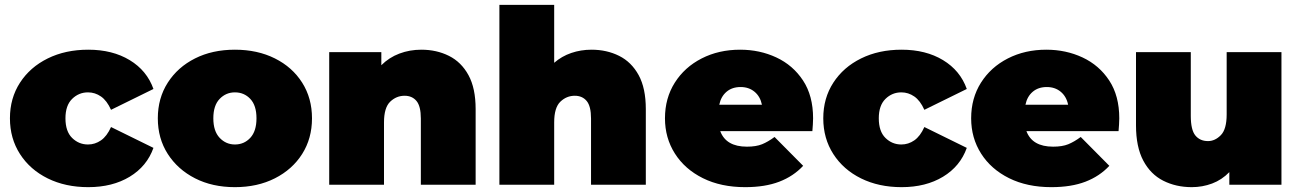

<svg xmlns="http://www.w3.org/2000/svg" viewBox="-20 -762 5356 792"><path d="M344 10Q250 10 177 -26Q104 -62 62.5 -126.5Q21 -191 21 -274Q21 -357 62.5 -421Q104 -485 177 -521Q250 -557 344 -557Q444 -557 515 -514Q586 -471 613 -395L438 -309Q421 -347 396.5 -364Q372 -381 343 -381Q305 -381 277.5 -354Q250 -327 250 -274Q250 -220 277.5 -193Q305 -166 343 -166Q372 -166 396.5 -183Q421 -200 438 -238L613 -152Q586 -76 515 -33Q444 10 344 10Z M949 10Q856 10 784.5 -26.5Q713 -63 672 -127Q631 -191 631 -274Q631 -357 672 -421Q713 -485 784.5 -521Q856 -557 949 -557Q1042 -557 1114 -521Q1186 -485 1226.5 -421Q1267 -357 1267 -274Q1267 -191 1226.5 -127Q1186 -63 1114 -26.5Q1042 10 949 10ZM949 -166Q987 -166 1012.5 -193.5Q1038 -221 1038 -274Q1038 -327 1012.5 -354Q987 -381 949 -381Q912 -381 886 -354Q860 -327 860 -274Q860 -221 886 -193.5Q912 -166 949 -166Z M1338 0V-547H1553V-493Q1585 -525 1627.5 -541Q1670 -557 1718 -557Q1781 -557 1832 -531.5Q1883 -506 1912.5 -452Q1942 -398 1942 -312V0H1716V-273Q1716 -324 1698 -345.5Q1680 -367 1649 -367Q1615 -367 1589.5 -342.5Q1564 -318 1564 -257V0Z M2040 0V-742H2266V-503Q2297 -530 2336.5 -543.5Q2376 -557 2420 -557Q2483 -557 2534 -531.5Q2585 -506 2614.5 -452Q2644 -398 2644 -312V0H2418V-273Q2418 -324 2400 -345.5Q2382 -367 2351 -367Q2317 -367 2291.5 -342.5Q2266 -318 2266 -257V0Z M3054 10Q2954 10 2879.5 -27Q2805 -64 2764 -128.5Q2723 -193 2723 -274Q2723 -357 2763.5 -421Q2804 -485 2874.5 -521Q2945 -557 3033 -557Q3114 -557 3182.5 -525Q3251 -493 3292.5 -430Q3334 -367 3334 -274Q3334 -262 3333 -247.5Q3332 -233 3331 -221H2951Q2975 -157 3061 -157Q3099 -157 3123.5 -167Q3148 -177 3175 -197L3293 -78Q3253 -35 3194.5 -12.5Q3136 10 3054 10ZM2947 -330H3123Q3116 -364 3092.5 -383.5Q3069 -403 3035 -403Q3000 -403 2977 -383.5Q2954 -364 2947 -330Z M3699 10Q3605 10 3532 -26Q3459 -62 3417.5 -126.5Q3376 -191 3376 -274Q3376 -357 3417.5 -421Q3459 -485 3532 -521Q3605 -557 3699 -557Q3799 -557 3870 -514Q3941 -471 3968 -395L3793 -309Q3776 -347 3751.5 -364Q3727 -381 3698 -381Q3660 -381 3632.5 -354Q3605 -327 3605 -274Q3605 -220 3632.5 -193Q3660 -166 3698 -166Q3727 -166 3751.5 -183Q3776 -200 3793 -238L3968 -152Q3941 -76 3870 -33Q3799 10 3699 10Z M4317 10Q4217 10 4142.5 -27Q4068 -64 4027 -128.5Q3986 -193 3986 -274Q3986 -357 4026.5 -421Q4067 -485 4137.5 -521Q4208 -557 4296 -557Q4377 -557 4445.5 -525Q4514 -493 4555.5 -430Q4597 -367 4597 -274Q4597 -262 4596 -247.5Q4595 -233 4594 -221H4214Q4238 -157 4324 -157Q4362 -157 4386.5 -167Q4411 -177 4438 -197L4556 -78Q4516 -35 4457.5 -12.5Q4399 10 4317 10ZM4210 -330H4386Q4379 -364 4355.5 -383.5Q4332 -403 4298 -403Q4263 -403 4240 -383.5Q4217 -364 4210 -330Z M4896 10Q4831 10 4778.5 -16.5Q4726 -43 4696 -99.5Q4666 -156 4666 -245V-547H4892V-284Q4892 -226 4911 -203Q4930 -180 4963 -180Q4992 -180 5016 -204.5Q5040 -229 5040 -290V-547H5266V0H5051V-52Q5020 -20 4980 -5Q4940 10 4896 10Z"/></svg>

Font: Montserrat Black
Style: Regular
Weight: 900
Designer: Julieta Ulanovsky
Foundry: Julieta Ulanovsky
Version: Version 9.000; ttfautohint (v1.8.4.7-5d5b)